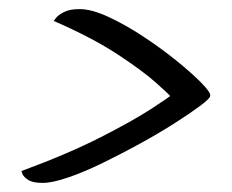

<svg xmlns="http://www.w3.org/2000/svg" viewBox="-20 -446 510 422"><path d="M442 -235Q441 -229 419.5 -213Q398 -197 363.5 -175Q329 -153 288 -130.5Q247 -108 206 -88Q165 -68 130 -56Q95 -44 74 -44Q52 -44 42 -50.5Q32 -57 29.5 -63.5Q27 -70 27 -70Q130 -108 201.5 -144.5Q273 -181 312 -206.5Q351 -232 354 -235Q351 -239 322.5 -264.5Q294 -290 238.5 -326.5Q183 -363 98 -400Q98 -400 103 -406.5Q108 -413 120.5 -419.5Q133 -426 155 -426Q181 -426 218 -409Q255 -392 294.5 -366Q334 -340 368 -312.5Q402 -285 423 -263.5Q444 -242 442 -235Z"/></svg>

Font: Sedan
Style: Italic
Weight: 400
Italic angle: -13.8°
Designer: Sebastian Salazar
Foundry: Sebastian Salazar
Version: Version 1.100; ttfautohint (v1.8.4.7-5d5b)